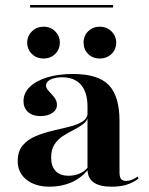

<svg xmlns="http://www.w3.org/2000/svg" viewBox="-20 -718 583 750"><path d="M321.8 -208.9V-301.6Q321.8 -357.3 296.4 -386.7Q271 -416.1 222.6 -416.1Q195.2 -416.1 177.4 -407.3Q159.7 -398.4 159.7 -384.7Q159.7 -373.4 170.6 -362.1Q181.5 -350.8 191.9 -337.9Q202.4 -325 202.4 -308.1Q202.4 -288.7 184.3 -276.6Q166.1 -264.5 137.1 -264.5Q107.3 -264.5 89.5 -280.6Q71.8 -296.8 71.8 -322.6Q71.8 -354.8 96.4 -378.6Q121 -402.4 164.1 -415.7Q207.3 -429 265.3 -429Q363.7 -429 405.2 -385.5Q446.8 -341.9 446.8 -246V-208.9ZM174.2 11.3Q118.5 11.3 83.9 -15.7Q49.2 -42.7 49.2 -88.7Q49.2 -127.4 69 -150.4Q88.7 -173.4 119.8 -186.3Q150.8 -199.2 185.5 -207.3Q220.2 -215.3 251.2 -223Q282.3 -230.6 302.4 -243.5Q322.6 -256.5 322.6 -279L324.2 -263.7Q321 -245.2 304.8 -233.1Q288.7 -221 267.7 -210.5Q246.8 -200 226.6 -187.1Q206.5 -174.2 193.1 -154.4Q179.8 -134.7 179.8 -102.4Q179.8 -68.5 197.2 -50Q214.5 -31.5 247.6 -31.5Q271 -31.5 290.7 -39.9Q310.5 -48.4 325 -66.1V-56.5Q297.6 -22.6 258.9 -5.6Q220.2 11.3 174.2 11.3ZM446.8 -45.2Q446.8 -26.6 452.8 -19Q458.9 -11.3 472.6 -11.3Q483.1 -11.3 494 -15.3Q504.8 -19.4 517.7 -28.2L521 -20.2Q499.2 -4 474.2 3.6Q449.2 11.3 416.1 11.3Q369.4 11.3 345.6 -5.6Q321.8 -22.6 321.8 -57.3V-208.9H446.8ZM369.4 -489.5Q341.9 -489.5 324.2 -507.3Q306.5 -525 306.5 -551.6Q306.5 -578.2 324.6 -596Q342.7 -613.7 369.4 -613.7Q396.8 -613.7 415.3 -595.6Q433.9 -577.4 433.9 -551.6Q433.9 -525 415.7 -507.3Q397.6 -489.5 369.4 -489.5ZM150 -489.5Q122.6 -489.5 104.4 -507.3Q86.3 -525 86.3 -551.6Q86.3 -577.4 104.8 -595.6Q123.4 -613.7 150 -613.7Q177.4 -613.7 195.6 -595.6Q213.7 -577.4 213.7 -551.6Q213.7 -525 195.6 -507.3Q177.4 -489.5 150 -489.5ZM97.6 -688.7V-698.4H421.8V-688.7Z"/></svg>

Font: Playfair 144pt SemiExpanded ExtraBold
Style: Regular
Weight: 800
Width: 6
Designer: Claus Eggers Sørensen
Foundry: Claus Eggers Sørensen
Version: Version 2.203